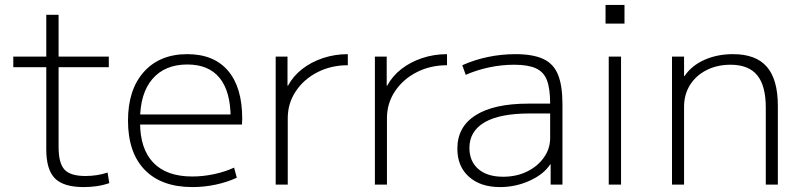

<svg xmlns="http://www.w3.org/2000/svg" viewBox="-20 -750 3254 780"><path d="M320 10Q238 10 203 -25.5Q168 -61 168 -143V-477H34V-520H168V-690H218V-520H422V-477H218V-153Q218 -87 242 -61Q266 -35 327 -35Q351 -35 373.5 -38.5Q396 -42 417 -49L424 -6Q397 3 371.5 6.5Q346 10 320 10Z M762 10Q636 10 568 -60Q500 -130 500 -260Q500 -386 564.5 -458Q629 -530 741 -530Q849 -530 906.5 -462.5Q964 -395 964 -268Q964 -261 963.5 -255Q963 -249 963 -244H527V-285H929L917 -270Q917 -378 872.5 -433Q828 -488 741 -488Q650 -488 599.5 -429.5Q549 -371 549 -263V-253Q549 -145 603 -89Q657 -33 761 -33Q805 -33 849.5 -42.5Q894 -52 931 -69L942 -28Q903 -10 856.5 0Q810 10 762 10Z M1100 0V-520H1148V-402H1150Q1171 -441 1207.5 -469.5Q1244 -498 1292 -514Q1340 -530 1393 -530V-485Q1325 -485 1269.5 -456.5Q1214 -428 1181.5 -379Q1149 -330 1149 -270V0Z M1503 0V-520H1551V-402H1553Q1574 -441 1610.5 -469.5Q1647 -498 1695 -514Q1743 -530 1796 -530V-485Q1728 -485 1672.5 -456.5Q1617 -428 1584.5 -379Q1552 -330 1552 -270V0Z M2011 10Q1932 10 1885 -32Q1838 -74 1838 -146Q1838 -235 1912.5 -282Q1987 -329 2126 -329H2215Q2215 -390 2202 -424Q2189 -458 2157 -472.5Q2125 -487 2069 -487Q2018 -487 1968 -476.5Q1918 -466 1872 -446L1858 -485Q1907 -507 1962 -518.5Q2017 -530 2074 -530Q2145 -530 2187 -510.5Q2229 -491 2247 -446.5Q2265 -402 2265 -326V0H2217V-82H2215Q2189 -42 2132 -16Q2075 10 2011 10ZM2024 -32Q2078 -32 2121 -53Q2164 -74 2189.5 -110Q2215 -146 2215 -189V-289H2131Q2010 -289 1948.5 -253Q1887 -217 1887 -149Q1887 -95 1923 -63.5Q1959 -32 2024 -32Z M2440 -654V-730H2517V-654ZM2453 0V-520H2503V0Z M2710 0V-520H2759V-441H2761Q2789 -483 2841 -506.5Q2893 -530 2958 -530Q3051 -530 3095.5 -478.5Q3140 -427 3140 -320V0H3091V-313Q3091 -402 3056 -444.5Q3021 -487 2948 -487Q2893 -487 2850 -465Q2807 -443 2783 -404.5Q2759 -366 2759 -316V0Z"/></svg>

Font: M PLUS 1 Light
Style: Regular
Weight: 300
Designer: Coji Morishita
Foundry: UNDERFOREST DESIGN
Version: Version 1.001